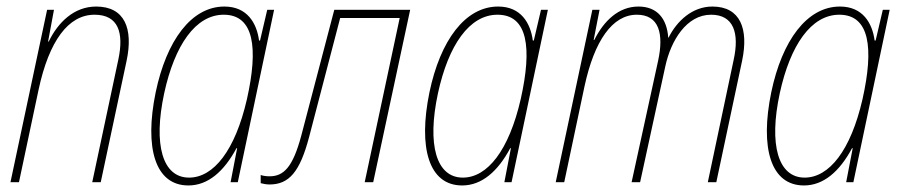

<svg xmlns="http://www.w3.org/2000/svg" viewBox="-20 -557 2752 587"><path d="M12 0H38L98 -283C130 -432 189 -512 269 -512C342 -512 359 -457 342 -376L262 0H288L367 -371C388 -470 361 -537 274 -537C206 -537 157 -488 129 -430H127L145 -527H124Z M556 10C616 10 665 -33 703 -104H705L685 0H707L818 -527H797L775 -433H772C765 -486 736 -537 666 -537C565 -537 489 -433 456 -275C421 -105 454 10 556 10ZM558 -14C477 -14 448 -114 482 -272C514 -419 578 -512 664 -512C757 -512 770 -410 735 -254C699 -97 633 -14 558 -14Z M804 7C864 7 897 -32 925 -138L1020 -502H1202L1095 0H1121L1234 -527H1002L901 -142C875 -45 847 -18 804 -18C796 -18 785 -19 777 -22V3C784 5 795 7 804 7Z M1393 10C1453 10 1502 -33 1540 -104H1542L1522 0H1544L1655 -527H1634L1612 -433H1609C1602 -486 1573 -537 1503 -537C1402 -537 1326 -433 1293 -275C1258 -105 1291 10 1393 10ZM1395 -14C1314 -14 1285 -114 1319 -272C1351 -419 1415 -512 1501 -512C1594 -512 1607 -410 1572 -254C1536 -97 1470 -14 1395 -14Z M1679 0H1705L1767 -293C1797 -432 1852 -512 1927 -512C1995 -512 2010 -454 1992 -371L1911 0H1937L2014 -354C2031 -433 2079 -512 2154 -512C2223 -512 2241 -456 2223 -374L2144 0H2170L2249 -372C2269 -468 2244 -537 2158 -537C2096 -537 2049 -492 2024 -442H2023C2019 -499 1990 -537 1932 -537C1871 -537 1826 -493 1797 -435H1795L1813 -527H1791Z M2438 10C2498 10 2547 -33 2585 -104H2587L2567 0H2589L2700 -527H2679L2657 -433H2654C2647 -486 2618 -537 2548 -537C2447 -537 2371 -433 2338 -275C2303 -105 2336 10 2438 10ZM2440 -14C2359 -14 2330 -114 2364 -272C2396 -419 2460 -512 2546 -512C2639 -512 2652 -410 2617 -254C2581 -97 2515 -14 2440 -14Z"/></svg>

Font: Noto Sans Condensed Thin
Style: Italic
Weight: 100
Width: 3
Italic angle: -12°
Designer: Monotype Design Team
Foundry: Monotype Imaging Inc.
Version: Version 2.013